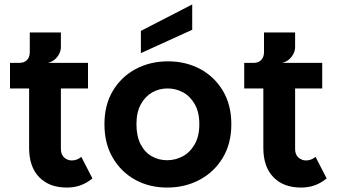

<svg xmlns="http://www.w3.org/2000/svg" viewBox="-20 -837 1521 864"><path d="M280 7Q202 7 156.5 -39.5Q111 -86 111 -172V-439H25V-554H376V-439H254V-167Q254 -141 269 -128Q284 -115 303 -115Q315 -115 325.5 -119Q336 -123 346 -131L396 -34Q370 -13 342 -3Q314 7 280 7ZM67 -510V-554Q89 -554 101.5 -567Q114 -580 114 -602V-691H254V-625Q254 -610 246.5 -595Q239 -580 226 -569Q213 -558 195 -554Z M732 7Q652 7 588.5 -28Q525 -63 487.5 -127Q450 -191 450 -278Q450 -365 488 -428.5Q526 -492 591 -526.5Q656 -561 736 -561Q816 -561 880.5 -526.5Q945 -492 983 -428.5Q1021 -365 1021 -278Q1021 -191 982.5 -127Q944 -63 878.5 -28Q813 7 732 7ZM732 -116Q769 -116 802 -133.5Q835 -151 856 -187.5Q877 -224 877 -278Q877 -332 856.5 -368Q836 -404 803.5 -421.5Q771 -439 734 -439Q697 -439 665.5 -421.5Q634 -404 614 -368Q594 -332 594 -278Q594 -224 613 -187.5Q632 -151 663.5 -133.5Q695 -116 732 -116ZM845 -817V-703L614 -598V-698Z M1334 7Q1256 7 1210.5 -39.5Q1165 -86 1165 -172V-439H1079V-554H1430V-439H1308V-167Q1308 -141 1323 -128Q1338 -115 1357 -115Q1369 -115 1379.5 -119Q1390 -123 1400 -131L1450 -34Q1424 -13 1396 -3Q1368 7 1334 7ZM1121 -510V-554Q1143 -554 1155.5 -567Q1168 -580 1168 -602V-691H1308V-625Q1308 -610 1300.5 -595Q1293 -580 1280 -569Q1267 -558 1249 -554Z"/></svg>

Font: Parkinsans Light SemiBold
Style: Regular
Weight: 600
Version: Version 1.000